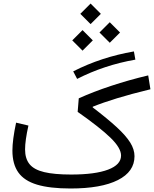

<svg xmlns="http://www.w3.org/2000/svg" viewBox="-20 -1075 878 1095"><path d="M71.8 -375.5 142.1 -358.9Q123 -273.4 123 -222.7Q123 -170.4 148.4 -138.9Q173.8 -107.4 231.7 -93.5Q289.6 -79.6 385.7 -79.6Q522.9 -79.6 596.7 -107.7Q670.4 -135.7 670.4 -188Q670.4 -231 610.1 -289.6Q549.8 -348.1 422.9 -437L429.2 -514.2Q512.7 -551.8 613.5 -585.2Q714.4 -618.7 825.2 -645L837.9 -565.9Q727.5 -539.1 647.7 -514.6Q567.9 -490.2 508.8 -466.3V-462.4Q593.3 -397.9 645.8 -349.6Q698.2 -301.3 722.7 -262Q747.1 -222.7 747.1 -184.1Q747.1 -95.7 652.1 -47.9Q557.1 0 382.3 0Q264.2 0 191.2 -22Q118.2 -43.9 84.5 -91.6Q50.8 -139.2 50.8 -216.3Q50.8 -276.9 71.8 -375.5ZM743.7 -781.7 752 -734.9Q573.7 -703.6 419.9 -625L397.5 -668Q557.1 -749.5 743.7 -781.7ZM547.4 -889.6 606 -948.2 664.6 -889.6 606 -831.1ZM392.1 -844.7 450.7 -903.3 509.3 -844.7 450.7 -786.1ZM438 -996.1 496.6 -1054.7 555.2 -996.1 496.6 -937.5Z"/></svg>

Font: Estedad-FD Regular
Style: FD-Regular
Weight: 400
Designer: Amin Abedi
Version: Version 7.3